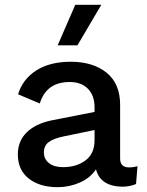

<svg xmlns="http://www.w3.org/2000/svg" viewBox="-20 -766 610 796"><path d="M400 -746 301 -578H219L292 -746ZM515 -72Q533 -72 550 -77L544 -3Q518 8 486 8Q396 6 378 -64Q354 -28 310.5 -9Q267 10 219 10Q145 10 99.5 -25.5Q54 -61 54 -126Q54 -181 90.5 -217Q127 -253 194 -267L372 -302V-321Q372 -370 344.5 -398Q317 -426 269 -426Q172 -426 145 -337L55 -375Q74 -438 130.5 -474Q187 -510 273 -510Q366 -510 422 -464.5Q478 -419 478 -332V-109Q478 -72 515 -72ZM241 -73Q297 -73 334.5 -101Q372 -129 372 -185V-227L246 -201Q202 -192 182 -177Q162 -162 162 -134Q162 -106 183.5 -89.5Q205 -73 241 -73Z"/></svg>

Font: Elaine Sans Medium
Style: Regular
Weight: 500
Designer: Wei Huang
Foundry: Wei Huang
Version: Version 2.001;PS 002.001;hotconv 1.0.88;makeotf.lib2.5.64775